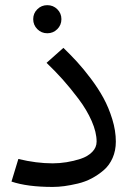

<svg xmlns="http://www.w3.org/2000/svg" viewBox="-20 -717 518 751"><path d="M204.1 -603Q188 -586.9 165 -586.9Q142.1 -586.9 126 -603Q109.9 -619.1 109.9 -642.1Q109.9 -665 126 -680.9Q142.1 -696.8 165 -696.8Q188 -696.8 204.1 -680.9Q220.2 -665 220.2 -642.1Q220.2 -619.1 204.1 -603ZM186 14.2Q86.9 14.2 24.9 -6.8L51.8 -95.2Q122.1 -78.1 186 -78.1Q212.4 -78.1 240.2 -82.5Q268.1 -86.9 295.7 -95.9Q323.2 -105 340.6 -122.6Q357.9 -140.1 357.9 -163.1Q357.9 -199.7 338.6 -243.7Q319.3 -287.6 287.1 -330.3Q254.9 -373 224.9 -406.5Q194.8 -439.9 162.1 -471.2L228 -529.8Q255.9 -502.9 281 -475.6Q306.2 -448.2 335.2 -409.7Q364.3 -371.1 384.8 -333.5Q405.3 -295.9 419.2 -250.7Q433.1 -205.6 433.1 -163.1Q433.1 -127.9 420.4 -99.1Q407.7 -70.3 386.2 -51.8Q364.7 -33.2 339.1 -19.5Q313.5 -5.9 284.4 1Q255.4 7.8 231.7 11Q208 14.2 186 14.2Z"/></svg>

Font: FiraGO
Style: Regular
Weight: 400
Designer: bBox Type
Foundry: bBox Type GmbH
Version: Version 1.001;PS 001.001;hotconv 1.0.88;makeotf.lib2.5.64775